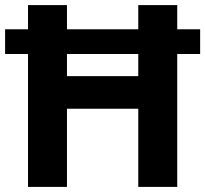

<svg xmlns="http://www.w3.org/2000/svg" viewBox="-20 -734 806 754"><path d="M90 0V-522H0V-619H90V-714H243V-619H523V-714H676V-619H766V-522H676V0H523V-307H243V0ZM243 -435H523V-522H243Z"/></svg>

Font: Noto Sans Meetei Mayek
Style: Bold
Weight: 700
Designer: Monotype Design Team and Neelakash Kshetrimayum
Foundry: Monotype Imaging Inc.
Version: Version 2.002; ttfautohint (v1.8.4.7-5d5b)